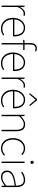

<svg xmlns="http://www.w3.org/2000/svg" viewBox="1580 -2356 788 3988"><g transform="rotate(90 1974.0 -362.0)"><path d="M96 0H126V-332C164 -426 216 -460 260 -460C278 -460 288 -458 300 -454L310 -480C294 -488 280 -490 264 -490C206 -490 160 -446 128 -388H126L122 -478H96Z M568 12C640 12 680 -10 716 -34L702 -56C668 -32 624 -16 570 -16C456 -16 382 -110 382 -238H734C736 -250 736 -260 736 -270C736 -412 666 -490 556 -490C450 -490 350 -394 350 -238C350 -82 448 12 568 12ZM382 -266C392 -388 470 -462 556 -462C646 -462 706 -398 706 -266Z M874 0H904V-450H1018V-478H904V-592C904 -664 928 -706 982 -706C1000 -706 1019 -702 1040 -694L1050 -718C1030 -728 1004 -734 984 -734C916 -734 874 -690 874 -596V-478L808 -474V-450H874Z M1288 12C1360 12 1400 -10 1436 -34L1422 -56C1388 -32 1344 -16 1290 -16C1176 -16 1102 -110 1102 -238H1454C1456 -250 1456 -260 1456 -270C1456 -412 1386 -490 1276 -490C1170 -490 1070 -394 1070 -238C1070 -82 1168 12 1288 12ZM1102 -266C1112 -388 1190 -462 1276 -462C1366 -462 1426 -398 1426 -266Z M1590 0H1620V-332C1658 -426 1710 -460 1754 -460C1772 -460 1782 -458 1794 -454L1804 -480C1788 -488 1774 -490 1758 -490C1700 -490 1654 -446 1622 -388H1620L1616 -478H1590Z M2062 12C2134 12 2174 -10 2210 -34L2196 -56C2162 -32 2118 -16 2064 -16C1950 -16 1876 -110 1876 -238H2228C2230 -250 2230 -260 2230 -270C2230 -412 2160 -490 2050 -490C1944 -490 1844 -394 1844 -238C1844 -82 1942 12 2062 12ZM1876 -266C1886 -388 1964 -462 2050 -462C2140 -462 2200 -398 2200 -266ZM1936 -574 2048 -704H2052L2164 -574L2182 -590L2064 -736H2036L1918 -590Z M2364 0H2394V-366C2456 -430 2500 -462 2560 -462C2642 -462 2676 -410 2676 -304V0H2706V-308C2706 -432 2660 -490 2562 -490C2496 -490 2446 -452 2396 -402H2394L2390 -478H2364Z M3062 12C3124 12 3174 -14 3214 -52L3196 -72C3163 -41 3116 -16 3062 -16C2952 -16 2880 -106 2880 -238C2880 -370 2960 -462 3062 -462C3114 -462 3154 -440 3184 -410L3202 -430C3170 -462 3128 -490 3062 -490C2948 -490 2848 -398 2848 -238C2848 -80 2940 12 3062 12Z M3336 0H3366V-478H3336ZM3352 -600C3370 -600 3384 -614 3384 -636C3384 -656 3370 -670 3352 -670C3334 -670 3320 -656 3320 -636C3320 -614 3334 -600 3352 -600Z M3660 12C3724 12 3784 -24 3834 -64H3836L3840 0H3866V-310C3866 -406 3832 -490 3720 -490C3642 -490 3576 -452 3546 -428L3562 -406C3592 -428 3650 -462 3718 -462C3818 -462 3838 -376 3836 -298C3620 -274 3522 -224 3522 -117C3522 -26 3586 12 3660 12ZM3662 -16C3604 -16 3554 -44 3554 -118C3554 -200 3626 -248 3836 -272V-98C3772 -44 3720 -16 3662 -16Z"/></g></svg>

Font: Source Sans Pro ExtraLight
Style: Regular
Weight: 200
Designer: Paul D. Hunt
Foundry: Adobe Systems Incorporated
Version: Version 3.006;hotconv 1.0.111;makeotfexe 2.5.65597